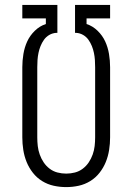

<svg xmlns="http://www.w3.org/2000/svg" viewBox="-20 -755 540 783"><path d="M250 8Q224 8 199 2.5Q174 -3 152 -16.5Q130 -30 114 -50.5Q98 -71 88.5 -94.5Q79 -118 75 -143.5Q71 -169 71 -195V-481Q71 -508 75.5 -535Q80 -562 91 -586Q102 -610 122 -629.5Q142 -649 167 -657V-680H71V-735H214V-621H209Q194 -620 181 -612.5Q168 -605 159.5 -593Q151 -581 145.5 -567.5Q140 -554 137 -539.5Q134 -525 133 -510.5Q132 -496 132 -481V-195Q132 -177 134 -159.5Q136 -142 142 -125Q148 -108 158 -93Q168 -78 182.5 -67Q197 -56 214.5 -51.5Q232 -47 250 -47Q268 -47 285.5 -51.5Q303 -56 317.5 -67Q332 -78 342 -93Q352 -108 358 -125Q364 -142 366 -159.5Q368 -177 368 -195V-481Q368 -496 367 -510.5Q366 -525 363 -539.5Q360 -554 354.5 -567.5Q349 -581 340.5 -593Q332 -605 319 -612.5Q306 -620 291 -621H286V-735H429V-680H333V-657Q358 -649 378 -629.5Q398 -610 409 -586Q420 -562 424.5 -535Q429 -508 429 -481V-195Q429 -169 425 -143.5Q421 -118 411.5 -94.5Q402 -71 386 -50.5Q370 -30 348 -16.5Q326 -3 301 2.5Q276 8 250 8Z"/></svg>

Font: Iosevka Curly Slab Light
Style: Regular
Weight: 300
Monospace: yes
Designer: Belleve Invis
Foundry: Belleve Invis
Version: Version 22.1.2; ttfautohint (v1.8.4)